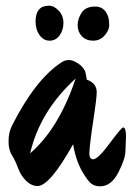

<svg xmlns="http://www.w3.org/2000/svg" viewBox="-20 -639 463 675"><path d="M237 -132Q155 15 112 15Q81 15 56 -23Q49 -33 41 -54.5Q33 -76 21.5 -94Q10 -112 10 -142.5Q10 -173 22 -197Q104 -359 195 -419Q207 -428 223 -428Q239 -428 263 -410Q277 -396 280 -386Q285 -364 285 -359Q320 -347 320 -315Q320 -293 308 -215.5Q296 -138 294 -100Q294 -79 308 -79Q324 -79 365.5 -135Q407 -191 413 -191Q423 -191 423 -158L421 -109Q421 -81 396 -32.5Q371 16 332 16Q308 16 294 0Q289 -5 279 -20Q248 -65 237 -132ZM246 -363Q120 -248 86 -100Q187 -187 246 -363ZM361 -578Q364 -567 364 -550Q364 -533 348 -514.5Q332 -496 307.5 -496Q283 -496 268 -511.5Q253 -527 253 -550Q253 -573 267 -594.5Q281 -616 315 -616Q349 -616 361 -578ZM152 -619Q170 -619 186.5 -601.5Q203 -584 203 -558.5Q203 -533 189.5 -514.5Q176 -496 154.5 -496Q133 -496 119 -515.5Q105 -535 105 -563Q105 -619 152 -619Z"/></svg>

Font: Devonshire
Style: Regular
Weight: 400
Designer: Astigmatic (AOETI)
Foundry: Astigmatic (AOETI)
Version: Version 1.001